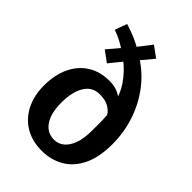

<svg xmlns="http://www.w3.org/2000/svg" viewBox="-261 -1009 1133 1133"><g transform="rotate(45 305.5 -442.0)"><path d="M309 13Q228.5 13.5 169 -21.5Q109.5 -56.5 76.8 -120.5Q44 -184.5 44 -269.5Q44 -358 75 -423.8Q106 -489.5 163.2 -525.8Q220.5 -562 299 -562Q344 -562 376 -546.2Q408 -530.5 427.8 -506Q447.5 -481.5 455 -455L414 -474.5Q402 -548.5 359.8 -609.5Q317.5 -670.5 258.5 -713Q253 -716.5 245.2 -722.5Q237.5 -728.5 231.5 -732Q203.5 -752 172 -769Q140.5 -786 107 -797L134.5 -873Q182 -858.5 220 -841.8Q258 -825 294.5 -802Q301.5 -798 312 -791.8Q322.5 -785.5 329 -781Q406 -732 461 -658.8Q516 -585.5 545.5 -496.5Q575 -407.5 575 -310Q575 -200 540 -128.8Q505 -57.5 445 -22.5Q385 12.5 309 13ZM312.5 -84.5Q347.5 -84.5 374.8 -107Q402 -129.5 417.5 -173Q433 -216.5 433 -279Q433 -299 433.2 -321.2Q433.5 -343.5 433 -365.8Q432.5 -388 431 -408Q423 -427.5 393.8 -446.5Q364.5 -465.5 314 -465.5Q252.5 -465.5 220.2 -412.8Q188 -360 188 -269Q188 -183 220.8 -133.8Q253.5 -84.5 312.5 -84.5ZM214.5 -624 147 -673.5 231 -772.5 243.5 -788Q252 -796 266.5 -813.8Q281 -831.5 296.2 -851.2Q311.5 -871 322 -884.8Q332.5 -898.5 332.5 -898.5L400.5 -849Q400.5 -849 390.2 -836.2Q380 -823.5 365 -805.5Q350 -787.5 334.5 -770Q319 -752.5 309 -743.5L297 -726Z"/></g></svg>

Font: Merriweather Sans SemiBold
Style: Regular
Weight: 600
Designer: Eben Sorkin
Foundry: Eben Sorkin
Version: Version 2.001